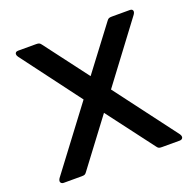

<svg xmlns="http://www.w3.org/2000/svg" viewBox="-120 -807 954 934"><g transform="rotate(-20 356.5 -340.0)"><path d="M39 -14Q39 -20 44 -28L285 -348L57 -652Q51 -660 51 -667Q51 -673 55 -676.5Q59 -680 67 -680H160Q171 -680 176 -677.5Q181 -675 186 -668L356 -443L526 -668Q531 -675 536 -677.5Q541 -680 552 -680H646Q653 -680 657 -676.5Q661 -673 661 -667Q661 -660 655 -652L427 -348L668 -28Q673 -20 673 -14Q673 -8 668.5 -4Q664 0 657 0H564Q554 0 549 -2Q544 -4 539 -11L356 -253L174 -11Q169 -4 164 -2Q159 0 149 0H55Q48 0 43.5 -4Q39 -8 39 -14Z"/></g></svg>

Font: Mitr
Style: Regular
Weight: 400
Designer: Thanarat Vachiruckul
Foundry: Cadson Demak
Version: Version 1.003